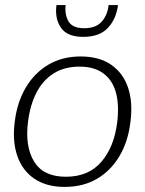

<svg xmlns="http://www.w3.org/2000/svg" viewBox="-20 -729 571 755"><path d="M297 -507Q370 -507 417 -474.5Q464 -442 483.5 -384.5Q503 -327 493 -250Q484 -173 450 -115.5Q416 -58 361.5 -26Q307 6 234 6Q163 6 115.5 -26Q68 -58 48 -116Q28 -174 38 -250Q47 -326 81 -384Q115 -442 170 -474.5Q225 -507 297 -507ZM239 -34Q328 -34 378.5 -92.5Q429 -151 441 -249Q449 -316 436 -364.5Q423 -413 387 -440Q351 -467 293 -467Q233 -467 190.5 -440Q148 -413 123 -364Q98 -315 90 -249Q78 -152 114.5 -93Q151 -34 239 -34ZM307 -584Q245 -584 220 -619.5Q195 -655 202 -709H238Q234 -670 250 -644Q266 -618 311 -618Q357 -618 380 -644Q403 -670 407 -709H444Q437 -654 404 -619Q371 -584 307 -584Z"/></svg>

Font: Aleo Light
Style: Italic
Weight: 300
Italic angle: -7°
Designer: Alessio Laiso
Foundry: Alessio Laiso
Version: Version 2.001;gftools[0.9.29]